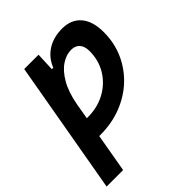

<svg xmlns="http://www.w3.org/2000/svg" viewBox="-215 -655 1008 1008"><g transform="rotate(-45 289.0 -151.0)"><path d="M114.7 224.6H-7.8L122.6 -517.6H229L224.6 -414.6H235.4Q256.8 -468.8 303 -498Q349.1 -527.3 413.1 -527.3Q481 -527.3 518.1 -483.6Q555.2 -439.9 555.2 -359.4Q555.2 -280.3 525.4 -213.1Q495.6 -146 442.4 -95.9Q389.2 -45.9 317.4 -18.1Q245.6 9.8 161.1 9.8Q156.7 9.8 152.3 9.8ZM172.4 -102.5Q176.3 -102.5 180.7 -102.5Q252.4 -102.5 309.3 -133.8Q366.2 -165 399.2 -219.2Q432.1 -273.4 432.1 -341.8Q432.1 -377 415.3 -396Q398.4 -415 367.7 -415Q332 -415 296.1 -391.6Q260.3 -368.2 231.2 -318.6Q202.1 -269 187.5 -190.4Z"/></g></svg>

Font: Cascadia Mono NF SemiBold
Style: Italic
Weight: 600
Italic angle: -10°
Monospace: yes
Designer: Aaron Bell
Foundry: Saja Typeworks
Version: Version 2404.023; ttfautohint (v1.8.4)